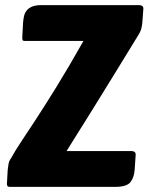

<svg xmlns="http://www.w3.org/2000/svg" viewBox="-20 -730 594 750"><path d="M18 0Q7 0 7 -11L10 -65Q11 -74 13 -87.5Q15 -101 22 -110Q39 -141 63 -177Q87 -213 121 -265Q155 -317 200.5 -390.5Q246 -464 306 -570H78Q70 -570 68.5 -573Q67 -576 67 -584L70 -640Q71 -653 73.5 -665.5Q76 -678 83.5 -688Q91 -698 105 -704Q119 -710 142 -710H524Q530 -710 535 -707Q540 -704 540 -696L536 -642Q534 -616 524 -599Q521 -594 495 -551.5Q469 -509 429 -444Q389 -379 339.5 -299Q290 -219 240 -140H494Q500 -140 505 -137Q510 -134 510 -126L506 -67Q504 -37 489.5 -18.5Q475 0 430 0Z"/></svg>

Font: PoetsenOne
Style: Regular
Weight: 400
Designer: Rodrigo Fuenzalida, Pablo Impallari
Foundry: Pablo Impallari, Rodrigo Fuenzalida
Version: Version 1.000; ttfautohint (v0.8) -G 200 -r 50